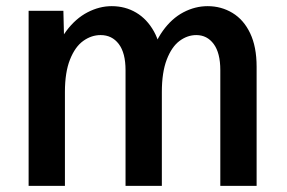

<svg xmlns="http://www.w3.org/2000/svg" viewBox="-20 -604 932 624"><path d="M814 0H696V-376Q696 -432 674.5 -461Q653 -490 618 -490Q589 -490 563.5 -471Q538 -452 522 -410.5Q506 -369 506 -305V0H388V-376Q388 -432 366 -461Q344 -490 307 -490Q277 -490 250.5 -471Q224 -452 207.5 -410.5Q191 -369 191 -305V0H73V-569H186L190 -405H152Q166 -464 196 -504Q226 -544 264.5 -564Q303 -584 343 -584Q387 -584 422.5 -563Q458 -542 480.5 -501.5Q503 -461 506 -402H465Q480 -463 509 -503.5Q538 -544 576 -564Q614 -584 655 -584Q699 -584 735.5 -562Q772 -540 793 -496Q814 -452 814 -387Z"/></svg>

Font: Yaldevi ExtraLight SemiBold
Style: Regular
Weight: 600
Version: Version 1.100